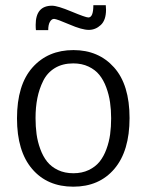

<svg xmlns="http://www.w3.org/2000/svg" viewBox="-20 -701 560 733"><path d="M44.9 0ZM186.5 -628.9Q196.8 -628.4 244.9 -607.7Q293 -586.9 318.8 -586.9Q344.7 -586.9 364.7 -605.5Q384.8 -624 384.8 -664.1Q384.8 -669.4 383.8 -681.2H336.4Q336.4 -634.3 317.4 -634.3Q307.1 -634.3 253.4 -656.7Q199.7 -679.2 178.7 -679.2Q116.2 -679.2 116.2 -606Q116.2 -593.3 117.2 -585.9H164.1Q164.1 -606.9 170.7 -617.9Q177.2 -628.9 186.5 -628.9ZM260.3 -509.8Q356.4 -509.8 415.5 -443.6Q474.6 -377.4 474.6 -250.5Q474.6 -124.5 416.7 -56.4Q358.9 11.7 259.8 11.7Q160.6 11.7 102.8 -55.9Q44.9 -123.5 44.9 -249Q44.9 -377 104 -443.4Q163.1 -509.8 260.3 -509.8ZM259.8 -459Q218.8 -459 189.5 -441.2Q160.2 -423.3 144.8 -392.1Q129.4 -360.8 122.6 -326.2Q115.7 -291.5 115.7 -250.5Q115.7 -217.8 119.6 -189Q123.5 -160.2 133.8 -132.1Q144 -104 159.9 -84Q175.8 -64 201.4 -51.8Q227.1 -39.6 260.3 -39.6Q293 -39.6 318.6 -51.8Q344.2 -64 360.1 -83.7Q376 -103.5 386.2 -131.3Q396.5 -159.2 400.4 -188Q404.3 -216.8 404.3 -249.5Q404.3 -281.7 400.1 -310.5Q396 -339.4 385.7 -367.2Q375.5 -395 359.6 -414.8Q343.8 -434.6 318.1 -446.8Q292.5 -459 259.8 -459Z"/></svg>

Font: Pontano Sans
Style: Regular
Weight: 400
Foundry: vernon adams
Version: 1.0